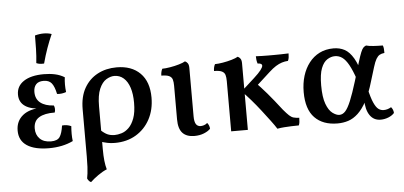

<svg xmlns="http://www.w3.org/2000/svg" viewBox="-59 -847 2559 1216"><g transform="rotate(-5 1220.5 -239.0)"><path d="M227 6Q136 6 87 -26.5Q38 -59 38 -122Q38 -183 82 -218.5Q126 -254 209 -254V-249Q137 -249 98.5 -274.5Q60 -300 60 -349Q60 -403 106 -433.5Q152 -464 234 -464Q272 -464 304.5 -457Q337 -450 365 -433Q362 -410 362 -386.5Q362 -363 365 -339Q352 -334 336.5 -332Q321 -330 307 -332Q297 -380 280 -401Q263 -422 229 -422Q196 -422 180.5 -404.5Q165 -387 165 -357Q165 -312 195.5 -288Q226 -264 280 -261Q285 -253 285.5 -239.5Q286 -226 282 -216Q217 -217 182 -195.5Q147 -174 147 -126Q147 -86 172 -61Q197 -36 243 -36Q284 -36 299 -58.5Q314 -81 321 -130Q336 -132 351 -129.5Q366 -127 379 -121Q377 -95 377 -72Q377 -49 380 -26Q347 -10 308.5 -2Q270 6 227 6ZM242 -531Q227 -530 215.5 -531.5Q204 -533 193 -538Q198 -583 199 -628Q200 -673 200 -713Q214 -717 228 -719Q242 -721 255 -721Q284 -721 306 -713Q287 -670 271.5 -626.5Q256 -583 242 -531Z M697 -467Q792 -467 846.5 -412.5Q901 -358 901 -257Q901 -180 869 -120Q837 -60 779.5 -25.5Q722 9 645 9Q619 9 598 4.5Q577 0 552 -8V-89Q571 -68 593.5 -54.5Q616 -41 648 -41Q668 -41 692.5 -48.5Q717 -56 738.5 -77Q760 -98 774 -136Q788 -174 788 -234Q788 -290 775 -330Q762 -370 737 -392Q712 -414 678 -414Q653 -414 626.5 -398Q600 -382 582.5 -341.5Q565 -301 565 -231V40Q565 84 568.5 115.5Q572 147 579 171Q552 182 523 202.5Q494 223 473 243Q465 240 459 232.5Q453 225 450 218Q453 203 455 186.5Q457 170 458.5 145Q460 120 460 80V-221Q460 -301 491 -355.5Q522 -410 575.5 -438.5Q629 -467 697 -467Z M1151 9Q1101 9 1075.5 -18.5Q1050 -46 1050 -105V-319Q1050 -343 1045.5 -358.5Q1041 -374 1025 -382Q1009 -390 975 -390Q975 -402 977.5 -413Q980 -424 985 -433Q1005 -433 1035 -438Q1065 -443 1092 -451Q1119 -459 1132 -467Q1142 -463 1149 -453Q1156 -443 1156 -423V-115Q1156 -81 1166 -65.5Q1176 -50 1196 -50Q1205 -50 1216.5 -53.5Q1228 -57 1238 -66Q1252 -50 1253 -28Q1239 -13 1212 -2Q1185 9 1151 9Z M1790 -460Q1790 -448 1788.5 -435.5Q1787 -423 1782 -413Q1762 -412 1743 -406Q1724 -400 1704 -387.5Q1684 -375 1659 -352L1556 -258L1557 -302Q1596 -263 1634.5 -218Q1673 -173 1723 -108Q1745 -82 1758.5 -69.5Q1772 -57 1785.5 -53Q1799 -49 1822 -48Q1822 -33 1820.5 -21Q1819 -9 1815 0Q1791 0 1767.5 1Q1744 2 1722 3.5Q1700 5 1678 9Q1665 -12 1641 -44Q1617 -76 1588 -113.5Q1559 -151 1529 -185.5Q1499 -220 1473 -246L1558 -323Q1590 -352 1603.5 -370Q1617 -388 1617 -397Q1617 -405 1610 -409Q1603 -413 1589 -413Q1585 -425 1583.5 -436.5Q1582 -448 1582 -460Q1602 -459 1622 -458.5Q1642 -458 1661 -458Q1680 -458 1696 -458Q1715 -458 1739.5 -458.5Q1764 -459 1790 -460ZM1491 -295V0H1385V-295ZM1467 -467Q1477 -463 1484 -453Q1491 -443 1491 -423V-285H1385V-319Q1385 -343 1380.5 -358.5Q1376 -374 1360 -382Q1344 -390 1310 -390Q1310 -402 1312.5 -413Q1315 -424 1320 -433Q1340 -433 1370 -438Q1400 -443 1427 -451Q1454 -459 1467 -467Z M2061 9Q1968 9 1916 -44.5Q1864 -98 1864 -207Q1864 -263 1878.5 -310Q1893 -357 1920.5 -392.5Q1948 -428 1987 -447.5Q2026 -467 2076 -467Q2115 -467 2146 -450.5Q2177 -434 2202 -391.5Q2227 -349 2248 -269L2207 -258Q2187 -317 2167.5 -352Q2148 -387 2127 -402Q2106 -417 2080 -417Q2056 -417 2032 -402Q2008 -387 1993 -349Q1978 -311 1978 -240Q1978 -165 1994 -122Q2010 -79 2034 -61.5Q2058 -44 2077 -44Q2098 -44 2115 -62.5Q2132 -81 2150.5 -125.5Q2169 -170 2193 -248Q2215 -322 2228 -364.5Q2241 -407 2249.5 -427.5Q2258 -448 2265.5 -455.5Q2273 -463 2283 -467Q2300 -462 2329 -460Q2358 -458 2389 -458Q2393 -449 2394 -437Q2395 -425 2395 -410Q2376 -408 2364 -401Q2352 -394 2342 -377Q2332 -360 2322 -327Q2312 -294 2295 -239Q2273 -163 2247 -115Q2221 -67 2191.5 -39.5Q2162 -12 2129.5 -1.5Q2097 9 2061 9ZM2335 9Q2291 9 2266.5 -26.5Q2242 -62 2241 -127L2269 -195Q2283 -134 2297 -103Q2311 -72 2326 -61Q2341 -50 2359 -50Q2384 -50 2407 -64Q2421 -48 2422 -26Q2408 -10 2384 -0.5Q2360 9 2335 9Z"/></g></svg>

Font: Vollkorn Medium
Style: Regular
Weight: 500
Designer: Friedrich Althausen
Foundry: Friedrich Althausen
Version: Version 5.000